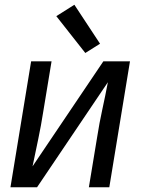

<svg xmlns="http://www.w3.org/2000/svg" viewBox="-20 -788 616 808"><path d="M24 0H136L434 -442Q423 -384 410.5 -327Q398 -270 389 -212L354 0H440L527 -530H415L117 -88Q129 -146 141 -203Q153 -260 162 -318L197 -530H111ZM339 -565 401 -604 293 -768 217 -720Z"/></svg>

Font: Iosevka Sparkle Oblique
Style: Regular
Weight: 400
Italic angle: -9°
Designer: Belleve Invis
Foundry: Belleve Invis
Version: Version 4.5.0; ttfautohint (v1.8.3)